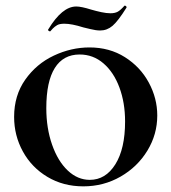

<svg xmlns="http://www.w3.org/2000/svg" viewBox="-20 -648 607 680"><path d="M30 -234Q30 -310 69.5 -366Q109 -422 170.5 -451Q232 -480 297 -480Q368 -480 422.5 -445.5Q477 -411 507 -355.5Q537 -300 537 -239Q537 -172 502 -114.5Q467 -57 407 -22.5Q347 12 275 12Q204 12 148 -21.5Q92 -55 61 -111.5Q30 -168 30 -234ZM423 -218Q423 -284 403 -338Q383 -392 346.5 -423.5Q310 -455 262 -455Q204 -455 174 -407Q144 -359 144 -265Q144 -194 164.5 -135.5Q185 -77 220 -44Q255 -11 298 -11Q354 -11 388.5 -66Q423 -121 423 -218ZM421 -628H422Q425 -628 427 -625.5Q429 -623 428 -621Q398 -573 378.5 -556.5Q359 -540 335 -540Q320 -540 300 -545Q280 -550 275 -551Q234 -564 208 -564Q191 -564 182.5 -559Q174 -554 167 -547Q160 -540 158 -537H157Q154 -537 151.5 -539.5Q149 -542 151 -544Q200 -625 250 -625Q268 -625 303 -614Q320 -609 338.5 -605Q357 -601 371 -601Q387 -601 397 -606.5Q407 -612 421 -628Z"/></svg>

Font: Cormorant Unicase
Style: Bold
Weight: 700
Designer: Christian Thalmann (Catharsis Fonts)
Foundry: Catharsis Fonts
Version: Version 4.000